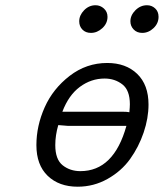

<svg xmlns="http://www.w3.org/2000/svg" viewBox="-20 -703 622 729"><path d="M118.2 -151.9Q118.2 -225.1 149.7 -295.7Q181.2 -366.2 244.6 -415Q308.1 -463.9 387.2 -463.9Q458 -463.9 501 -422.4Q543.9 -380.9 543.9 -306.2Q543.9 -254.4 525.4 -199.7Q506.8 -145 473.9 -99.1Q440.9 -53.2 388.4 -23.7Q335.9 5.9 274.9 5.9Q204.1 5.9 161.1 -35.4Q118.2 -76.7 118.2 -151.9ZM189.9 -151.9Q189.9 -97.7 218 -75.4Q246.1 -53.2 285.2 -53.2Q412.1 -53.2 460 -225.1H237.8L202.1 -228H201.2Q189.9 -189 189.9 -151.9ZM216.8 -278.8H444.8Q462.9 -278.8 471.2 -276.9Q473.1 -296.9 473.1 -307.1Q473.1 -360.4 444.6 -382.6Q416 -404.8 377 -404.8Q326.2 -404.8 283.4 -373.3Q240.7 -341.8 216.8 -278.8ZM280.8 -622.1Q280.8 -645 299.3 -664.1Q317.9 -683.1 342.8 -683.1Q360.8 -683.1 374.5 -670.7Q388.2 -658.2 388.2 -639.2Q388.2 -614.3 368.7 -596.2Q349.1 -578.1 325.2 -578.1Q305.2 -578.1 293 -590.6Q280.8 -603 280.8 -622.1ZM475.1 -622.1Q475.1 -645 494.1 -664.1Q513.2 -683.1 538.1 -683.1Q556.2 -683.1 569.1 -671.1Q582 -659.2 582 -639.2Q582 -614.3 563 -596.2Q543.9 -578.1 520 -578.1Q500 -578.1 487.5 -591.1Q475.1 -604 475.1 -622.1Z"/></svg>

Font: CMU Concrete
Style: Italic
Weight: 500
Italic angle: -14.04°
Version: Version 0.7.0